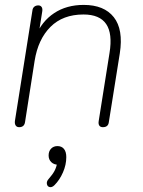

<svg xmlns="http://www.w3.org/2000/svg" viewBox="-20 -512 583 782"><path d="M41 -21 112 -469Q113 -479 119.5 -484.5Q126 -490 136 -490Q145 -490 149.5 -483.5Q154 -477 152 -465L136 -364H125Q150 -425 200.5 -458.5Q251 -492 321 -492Q404 -492 443.5 -442Q483 -392 468 -295L423 -13Q420 6 399 6Q389 6 384.5 -0.5Q380 -7 382 -19L426 -296Q439 -375 412.5 -414Q386 -453 320 -453Q236 -453 185.5 -402.5Q135 -352 121 -264L82 -15Q79 6 58 6Q48 6 43.5 -1.5Q39 -9 41 -21ZM178 217Q194 199 202 184Q210 169 213 150L218 159Q200 159 189 148.5Q178 138 178 121Q178 104 188 93.5Q198 83 214 83Q231 83 240.5 94.5Q250 106 250 128Q250 159 236.5 190Q223 221 202 242Q192 252 182.5 250Q173 248 171 237.5Q169 227 178 217Z"/></svg>

Font: SN Pro Thin
Style: Italic
Weight: 200
Italic angle: -9°
Designer: Tobias Whetton
Foundry: Supernotes
Version: Version 1.003;Glyphs 3.3 (3324)